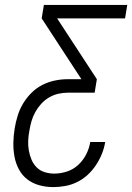

<svg xmlns="http://www.w3.org/2000/svg" viewBox="-20 -755 540 783"><path d="M197 8Q168 8 140.5 0.5Q113 -7 91.5 -23.5Q70 -40 57 -64.5Q44 -89 39 -116.5Q34 -144 34.5 -173Q35 -202 40 -232Q44 -257 52 -283Q60 -309 74 -332.5Q88 -356 108 -376Q128 -396 152.5 -408.5Q177 -421 203.5 -426.5Q230 -432 256 -432H312L150 -680L159 -735H499L490 -680H213L375 -432L366 -377H256Q237 -377 217.5 -372.5Q198 -368 180 -357.5Q162 -347 148 -331.5Q134 -316 124 -298Q114 -280 108.5 -261Q103 -242 100 -223Q96 -203 95 -182Q94 -161 97.5 -141.5Q101 -122 108.5 -104Q116 -86 129.5 -72.5Q143 -59 162 -53Q181 -47 201 -47Q227 -47 253 -55.5Q279 -64 299 -82.5Q319 -101 331.5 -125.5Q344 -150 348 -176H409Q405 -151 395.5 -127.5Q386 -104 371.5 -82Q357 -60 337.5 -42Q318 -24 294.5 -12.5Q271 -1 246 3.5Q221 8 197 8Z"/></svg>

Font: Iosevka Term Curly Lt Obl
Style: Regular
Weight: 300
Italic angle: -9°
Designer: Belleve Invis
Foundry: Belleve Invis
Version: Version 32.3.0